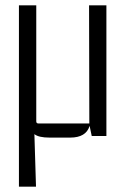

<svg xmlns="http://www.w3.org/2000/svg" viewBox="-20 -510 477 720"><path d="M115 190H51V-490H116V-55Q116 -47 124 -47H315L314 -490H379V0H324L316 -38Q303 6 243 6H166Q125 6 109 -7Z"/></svg>

Font: Gemunu Libre Light
Style: Regular
Weight: 300
Designer: Puspanada Ekanayake, Sola Matas, Pathum Egodawatta, Kosala Senevirathne
Foundry: mooniak
Version: Version 1.100